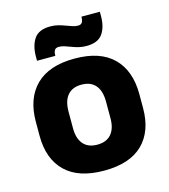

<svg xmlns="http://www.w3.org/2000/svg" viewBox="-105 -763 756 861"><g transform="rotate(-15 273.0 -333.0)"><path d="M273.5 14Q154.5 14 93.8 -45.2Q33 -104.5 33 -212V-276.5Q33 -385.5 94 -445.8Q155 -506 273.5 -506Q392 -506 452.8 -445.8Q513.5 -385.5 513.5 -276.5V-212Q513.5 -104.5 453 -45.2Q392.5 14 273.5 14ZM273.5 -106.5Q316 -106.5 338.2 -132.2Q360.5 -158 360.5 -205.5V-283Q360.5 -333 338.2 -359Q316 -385 273.5 -385Q231 -385 208.8 -359Q186.5 -333 186.5 -283V-205.5Q186.5 -158 208.8 -132.2Q231 -106.5 273.5 -106.5ZM341 -546.5Q323 -546.5 306.2 -550.5Q289.5 -554.5 274.2 -560.5Q259 -566.5 245.2 -570.8Q231.5 -575 220 -575Q205.5 -575 200 -567Q194.5 -559 194 -542.5V-540H109V-559Q109 -609.5 130.5 -641.5Q152 -673.5 206 -673.5Q225.5 -673.5 242.5 -669Q259.5 -664.5 274.5 -658.8Q289.5 -653 302.8 -648.8Q316 -644.5 327.5 -644.5Q341.5 -644.5 346.8 -652.8Q352 -661 352.5 -677V-679.5H438V-659Q438 -608.5 416.2 -577.5Q394.5 -546.5 341 -546.5Z"/></g></svg>

Font: Anek Bangla Medium
Style: Bold
Weight: 700
Version: Version 1.003